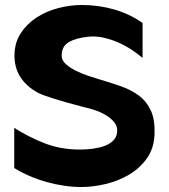

<svg xmlns="http://www.w3.org/2000/svg" viewBox="-20 -699 676 769"><path d="M37 -26V-187Q91 -152 156.5 -126Q222 -100 300 -100Q327 -100 352.5 -103.5Q378 -107 398.5 -114.5Q419 -122 432.5 -135Q446 -148 449 -168Q452 -192 437.5 -209.5Q423 -227 402 -239Q381 -251 358 -258.5Q335 -266 320 -269Q242 -289 193.5 -304.5Q145 -320 131 -328Q38 -380 38 -476Q38 -527 62.5 -565Q87 -603 126 -628.5Q165 -654 213 -666.5Q261 -679 308 -679Q374 -679 436 -661.5Q498 -644 551 -607V-467Q530 -485 504.5 -501.5Q479 -518 451 -530Q423 -542 393 -548.5Q363 -555 334 -552Q285 -547 256 -530.5Q227 -514 227 -476Q227 -457 244 -442Q261 -427 284.5 -415.5Q308 -404 331.5 -396Q355 -388 369 -384Q420 -369 463 -354Q506 -339 537 -315.5Q568 -292 584.5 -255.5Q601 -219 599 -162Q597 -105 568.5 -65Q540 -25 497 0.5Q454 26 403 38Q352 50 306 50Q239 50 167 30Q95 10 37 -26Z"/></svg>

Font: BM HANNA
Style: Regular
Weight: 400
Designer: BONGJIN KIM, JAEHYUN KEUM, MINJUNG KIM, JUHEE TAE
Foundry: WOOWA BROTHERS Corporation.
Version: Version 1.000